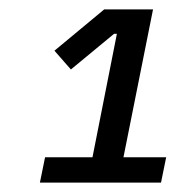

<svg xmlns="http://www.w3.org/2000/svg" viewBox="-20 -718 380 409"><path d="M65 -329 76 -383H177L229 -646H223L131 -570L96 -610L202 -698H306L243 -383H334L323 -329Z"/></svg>

Font: IBM Plex Sans Text
Style: Italic
Weight: 450
Italic angle: -11°
Designer: Mike Abbink, Paul van der Laan, Pieter van Rosmalen
Foundry: Bold Monday
Version: Version 3.005